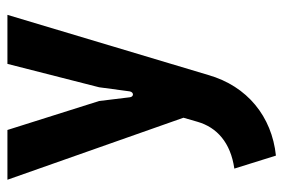

<svg xmlns="http://www.w3.org/2000/svg" viewBox="-143 -404 763 517"><g transform="rotate(-90 238.5 -145.5)"><path d="M43 104 78 216C183 205 265 139 295 34L457 -507H325L262 -260L251 -178C249 -166 236 -166 235 -178L225 -260L147 -507H13L180 -33L169 5C154 57 113 94 43 104Z"/></g></svg>

Font: Finlandica SemiBold
Style: Regular
Weight: 600
Designer: Niklas Ekholm, Juho Hiilivirta, Jaakko Suomalainen
Foundry: Helsinki Type Studio
Version: Version 2.000;Glyphs 3.2 (3202)